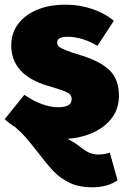

<svg xmlns="http://www.w3.org/2000/svg" viewBox="-25 -574 538 820"><path d="M444 78 477 196Q434 226 368 226Q313 226 274 207.5Q235 189 207.5 161Q180 133 141 82Q108 40 87.5 16Q67 -8 39 -32Q13 -48 -5 -65L79 -169Q156 -116 225 -116Q252 -116 266.5 -124.5Q281 -133 281 -149Q281 -163 274.5 -170.5Q268 -178 248 -185.5Q228 -193 178 -208Q23 -254 23 -381Q23 -430 50.5 -469Q78 -508 130.5 -531Q183 -554 256 -554Q315 -554 369.5 -535.5Q424 -517 461 -485L391 -378Q362 -396 329 -406.5Q296 -417 264 -417Q219 -417 219 -393Q219 -383 225 -376.5Q231 -370 253.5 -360.5Q276 -351 326 -336Q406 -311 444.5 -272.5Q483 -234 483 -164Q483 -88 422.5 -38.5Q362 11 263 19Q291 32 321 56Q342 72 357.5 79Q373 86 396 86Q418 86 444 78Z"/></svg>

Font: Fira Sans Black
Style: Regular
Weight: 900
Designer: Carrois Corporate & Edenspiekermann AG
Foundry: Carrois Corporate GbR & Edenspiekermann AG
Version: Version 4.203